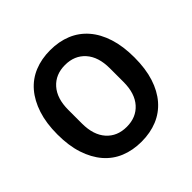

<svg xmlns="http://www.w3.org/2000/svg" viewBox="-179 -884 1071 1071"><g transform="rotate(-45 356.0 -349.0)"><path d="M356 12Q287 12 231 -11Q175 -34 135.5 -80Q96 -126 74 -193Q52 -260 52 -349Q52 -437 74 -504.5Q96 -572 135.5 -618Q175 -664 231 -687Q287 -710 356 -710Q425 -710 481 -687Q537 -664 577 -618Q617 -572 638.5 -504.5Q660 -437 660 -349Q660 -260 638.5 -193Q617 -126 577 -80Q537 -34 481 -11Q425 12 356 12ZM356 -105Q431 -105 475.5 -155Q520 -205 520 -295V-403Q520 -493 475.5 -543Q431 -593 356 -593Q281 -593 236.5 -543Q192 -493 192 -403V-295Q192 -205 236.5 -155Q281 -105 356 -105Z"/></g></svg>

Font: IBM Plex Sans Arabic SemiBold
Style: Regular
Weight: 600
Designer: Mike Abbink, Paul van der Laan, Pieter van Rosmalen, Wael Morcos, Khajak Apelian
Foundry: Bold Monday
Version: Version 1.1